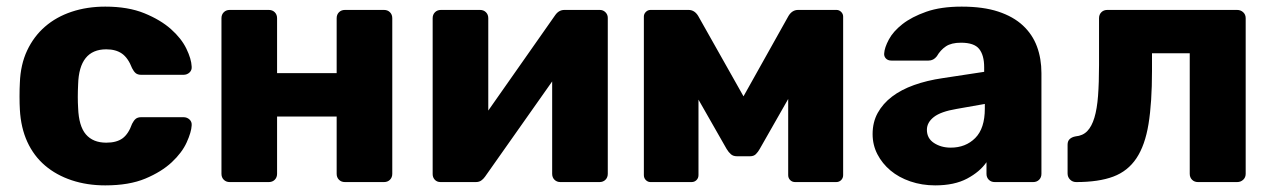

<svg xmlns="http://www.w3.org/2000/svg" viewBox="-20 -550 3845 580"><path d="M298 10Q243 10 196.5 -5.5Q150 -21 116 -50Q82 -79 62.5 -121.5Q43 -164 40 -219Q39 -235 39 -259Q39 -283 40 -300Q42 -355 62 -397.5Q82 -440 116 -469.5Q150 -499 196.5 -514.5Q243 -530 298 -530Q367 -530 416 -510Q465 -490 496.5 -462Q528 -434 543 -403Q558 -372 559 -349Q560 -338 552.5 -331Q545 -324 534 -324H407Q396 -324 390 -329Q384 -334 379 -344Q367 -375 348.5 -388Q330 -401 301 -401Q219 -401 216 -295Q214 -255 216 -224Q218 -169 239.5 -144Q261 -119 301 -119Q332 -119 350 -132Q368 -145 379 -176Q384 -186 390 -191Q396 -196 407 -196H534Q545 -196 552.5 -189Q560 -182 559 -171Q558 -151 544 -120Q530 -89 499 -60Q468 -31 419 -10.5Q370 10 298 10Z M674 0Q663 0 656 -7Q649 -14 649 -25V-495Q649 -506 656 -513Q663 -520 674 -520H792Q803 -520 810 -513Q817 -506 817 -495V-329H997V-495Q997 -506 1004 -513Q1011 -520 1022 -520H1140Q1151 -520 1158 -513Q1165 -506 1165 -495V-25Q1165 -14 1158 -7Q1151 0 1140 0H1022Q1011 0 1004 -7Q997 -14 997 -25V-198H817V-25Q817 -14 810 -7Q803 0 792 0Z M1311 0Q1300 0 1293.5 -7Q1287 -14 1287 -24V-495Q1287 -506 1294 -513Q1301 -520 1312 -520H1430Q1441 -520 1448 -513Q1455 -506 1455 -495V-216L1657 -504Q1668 -520 1685 -520H1792Q1802 -520 1809 -513Q1816 -506 1816 -496V-25Q1816 -14 1809 -7Q1802 0 1791 0H1673Q1662 0 1655 -7Q1648 -14 1648 -25V-304L1445 -16Q1440 -9 1433.5 -4.5Q1427 0 1417 0Z M1945 0Q1937 0 1931 -6Q1925 -12 1925 -21V-500Q1925 -508 1931 -514Q1937 -520 1945 -520H2060Q2078 -520 2089 -502L2226 -259L2362 -502Q2373 -520 2391 -520H2507Q2515 -520 2521 -514Q2527 -508 2527 -500V-21Q2527 -12 2521 -6Q2515 0 2506 0H2382Q2373 0 2367 -6Q2361 -12 2361 -21V-251L2275 -100Q2270 -91 2263.5 -84.5Q2257 -78 2246 -78H2206Q2195 -78 2188 -84Q2181 -90 2175 -100L2090 -249V-21Q2090 -12 2084 -6Q2078 0 2069 0Z M2805 10Q2765 10 2730 -2Q2695 -14 2670 -35Q2645 -56 2630.5 -84Q2616 -112 2616 -145Q2616 -181 2631.5 -209Q2647 -237 2674.5 -258Q2702 -279 2741 -293Q2780 -307 2828 -314L2953 -333V-347Q2953 -383 2938 -402Q2923 -421 2883 -421Q2854 -421 2837.5 -410Q2821 -399 2810 -380Q2800 -367 2785 -367H2673Q2662 -367 2656 -373.5Q2650 -380 2651 -389Q2652 -406 2665 -430.5Q2678 -455 2706 -477Q2734 -499 2778 -514.5Q2822 -530 2885 -530Q2950 -530 2995.5 -515Q3041 -500 3070 -473Q3099 -446 3112.5 -409.5Q3126 -373 3126 -329V-25Q3126 -14 3119 -7Q3112 0 3101 0H2985Q2974 0 2967 -7Q2960 -14 2960 -25V-60Q2940 -31 2901.5 -10.5Q2863 10 2805 10ZM2852 -104Q2897 -104 2926 -133Q2955 -162 2955 -222V-236L2870 -221Q2822 -213 2801 -196.5Q2780 -180 2780 -158Q2780 -132 2801.5 -118Q2823 -104 2852 -104Z M3231 0Q3220 0 3212.5 -7.5Q3205 -15 3205 -26V-113Q3205 -124 3211.5 -130Q3218 -136 3229 -138Q3251 -140 3264.5 -154Q3278 -168 3286 -194.5Q3294 -221 3297 -260.5Q3300 -300 3300 -354V-495Q3300 -506 3307 -513Q3314 -520 3325 -520H3717Q3728 -520 3735.5 -513Q3743 -506 3743 -495V-25Q3743 -14 3735.5 -7Q3728 0 3717 0H3599Q3588 0 3581 -7Q3574 -14 3574 -25V-389H3460V-336Q3460 -240 3449.5 -175.5Q3439 -111 3413 -72Q3387 -33 3343 -16.5Q3299 0 3231 0Z"/></svg>

Font: Fz Rubik
Style: Bold
Weight: 700
Designer: Hubert and Fischer
Foundry: Hubert and Fischer
Version: Vit hóa bi FontZin.com